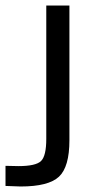

<svg xmlns="http://www.w3.org/2000/svg" viewBox="-78 -516 352 697"><path d="M174 -7Q174 90 136 125.5Q98 161 -3 161L-58 159V86L-11 87Q52 87 71 68.5Q90 50 90 -12V-496H174Z"/></svg>

Font: Atkinson Hyperlegible Pro
Style: Regular
Weight: 400
Designer: Elliott Scott, Megan Eiswerth, Linus Boman, Theodore Petrosky, Jacob Perez
Foundry: Braille Institute
Version: Version 1.5.1